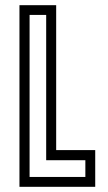

<svg xmlns="http://www.w3.org/2000/svg" viewBox="-20 -720 417 740"><path d="M55 0V-700H196.5V-141.5H347V0ZM94 -38H309V-102.5H158V-662.5H94Z"/></svg>

Font: Tourney Condensed
Style: Regular
Weight: 400
Width: 3
Designer: Tyler Finck
Foundry: Etcetera Type Co
Version: Version 1.010; ttfautohint (v1.8.3)